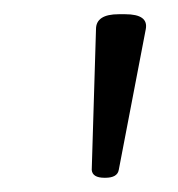

<svg xmlns="http://www.w3.org/2000/svg" viewBox="-20 -722 251 270"><path d="M127 -472Q110 -472 109 -483L115 -681Q115 -702 147 -702H156Q189 -702 185 -681L147 -483Q145 -472 128 -472Z"/></svg>

Font: Asap Semi Expanded Semi Expanded Light
Style: Italic
Weight: 300
Width: 6
Italic angle: -6°
Designer: Pablo Cosgaya
Foundry: Omnibus-Type
Version: Version 3.001; ttfautohint (v1.8.4.7-5d5b)